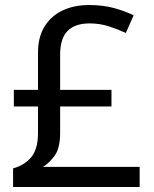

<svg xmlns="http://www.w3.org/2000/svg" viewBox="-20 -743 612 763"><path d="M334 -723Q389 -723 433 -711Q477 -699 511 -682L480 -612Q450 -626 413.5 -638Q377 -650 336 -650Q279 -650 249 -620.5Q219 -591 219 -525V-386H423V-320H219V-216Q219 -155 198 -125.5Q177 -96 151 -80H535V0H32V-74Q75 -85 103 -117Q131 -149 131 -215V-320H35V-386H131V-534Q131 -594 156 -636Q181 -678 227 -700.5Q273 -723 334 -723Z"/></svg>

Font: Noto Sans Kawi
Style: Regular
Weight: 400
Designer: Fadhl Haqq
Version: Version 1.000